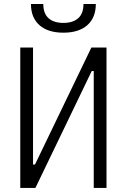

<svg xmlns="http://www.w3.org/2000/svg" viewBox="-20 -928 626 948"><path d="M80.1 0V-693.4H143.1V-115.7H152.8L431.2 -693.4H505.9V0H442.9V-577.6H433.1L154.8 0ZM293 -766.6Q216.8 -766.6 174.8 -803.7Q132.8 -840.8 132.8 -908.2H193.8Q193.8 -861.3 219.7 -838.1Q245.6 -814.9 293 -814.9Q340.3 -814.9 366.2 -838.1Q392.1 -861.3 392.1 -908.2H453.1Q453.1 -840.8 411.1 -803.7Q369.1 -766.6 293 -766.6Z"/></svg>

Font: Cascadia Code NF Light
Style: Regular
Weight: 300
Monospace: yes
Designer: Aaron Bell
Foundry: Saja Typeworks
Version: Version 2404.023; ttfautohint (v1.8.4)